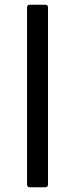

<svg xmlns="http://www.w3.org/2000/svg" viewBox="-20 -771 319 816"><path d="M172 25C180 25 184 21 184 13V-740C184 -747 180 -751 172 -751H107C99 -751 95 -747 95 -740V13C95 21 99 25 107 25Z"/></svg>

Font: LINE Seed JP App_OTF Regular
Style: Regular
Weight: 400
Designer: LY Corporation & Fontrix & Fontworks
Version: Version 1.002